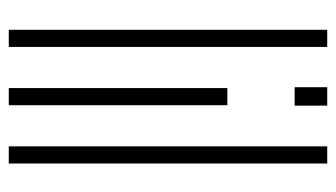

<svg xmlns="http://www.w3.org/2000/svg" viewBox="-188 -596 783 448"><g transform="rotate(90 204.0 -371.5)"><path d="M49 0V-743H89V0Z M183 -667V-743H226V-667ZM185 0V-510H225V0Z M321 0V-743H361V0Z"/></g></svg>

Font: Saira UltraCondensed ExtraLight
Style: Regular
Weight: 250
Width: 1
Designer: Hector Gatti with collaboration of the Omnibus-Type team
Foundry: Omnibus-Type
Version: Version 1.101